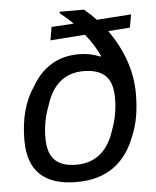

<svg xmlns="http://www.w3.org/2000/svg" viewBox="-53 -768 672 825"><g transform="rotate(-5 283.5 -355.5)"><path d="M245.1 12.2Q36.1 12.2 36.1 -185.1Q36.1 -325.7 98.1 -414.1Q130.4 -471.2 181.4 -502.7Q232.4 -534.2 299.8 -534.2Q350.6 -534.2 392.1 -516.1L396 -518.1Q373.5 -567.4 335 -615.2L185.1 -604L194.8 -661.1L291 -667Q282.2 -676.3 272.2 -685.1Q262.2 -693.8 250.7 -703.4Q239.3 -712.9 233.9 -717.8L235.8 -723.1H339.8Q369.6 -698.7 391.1 -674.8L540 -685.1L529.8 -628.9L436 -622.1Q530.8 -487.8 530.8 -345.2Q530.8 -240.2 502 -171.9Q437.5 12.2 245.1 12.2ZM250 -62Q374.5 -62 417 -202.1Q439.9 -263.2 439.9 -334Q439.9 -400.4 408.7 -430.2Q377.4 -460 314.9 -460Q192.9 -460 151.9 -323.2Q127 -259.3 127 -188Q127 -121.6 157.7 -91.8Q188.5 -62 250 -62Z"/></g></svg>

Font: Archivo
Style: Italic
Weight: 400
Italic angle: -10°
Designer: Hector Gatti
Foundry: Omnibus-Type
Version: Version 2.001